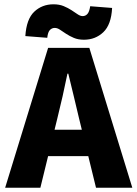

<svg xmlns="http://www.w3.org/2000/svg" viewBox="-20 -874 640 894"><path d="M4 0 204 -651H396L596 0H427L348 -323Q337 -371 323.5 -426Q310 -481 298 -531H294Q284 -481 271.5 -426Q259 -371 247 -323L168 0ZM142 -147V-270H456V-147ZM371 -689Q344 -689 324 -697.5Q304 -706 288 -716.5Q272 -727 259.5 -735.5Q247 -744 235 -744Q222 -744 212.5 -734.5Q203 -725 200 -698L98 -706Q103 -785 139.5 -819.5Q176 -854 229 -854Q256 -854 276.5 -845.5Q297 -837 313 -826.5Q329 -816 341.5 -807.5Q354 -799 365 -799Q378 -799 387 -809Q396 -819 400 -845L502 -837Q498 -759 461 -724Q424 -689 371 -689Z"/></svg>

Font: Source Code Pro ExtraBold
Style: Regular
Weight: 800
Monospace: yes
Designer: Paul D. Hunt, Teo Tuominen
Foundry: Adobe Systems Incorporated
Version: Version 1.018;hotconv 1.0.116;makeotfexe 2.5.65601